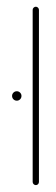

<svg xmlns="http://www.w3.org/2000/svg" viewBox="-20 -542 166 566"><path d="M76.3 -5.6V-513Q76.3 -516.7 79.1 -519.4Q81.9 -522.2 85.6 -522.2Q89.3 -522.2 92 -519.4Q94.8 -516.7 94.8 -513V-5.6Q94.8 -1.9 92.2 0.9Q89.6 3.7 85.6 3.7Q81.9 3.7 79.1 0.9Q76.3 -1.9 76.3 -5.6ZM15.6 -259.3Q15.6 -264.8 19.6 -268.9Q23.7 -273 29.6 -273Q35.2 -273 39.3 -268.9Q43.3 -264.8 43.3 -259.3Q43.3 -253.3 39.3 -249.3Q35.2 -245.2 29.6 -245.2Q23.7 -245.2 19.6 -249.3Q15.6 -253.3 15.6 -259.3Z"/></svg>

Font: 26F Galaxy Hebrew Hairline
Style: Regular
Weight: 50
Designer: C₂₉H₂₅N₃O₅
Version: Version 1.000